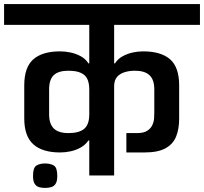

<svg xmlns="http://www.w3.org/2000/svg" viewBox="-56 -861 1001 942"><path d="M382 0V-172H378Q363 -150 339.5 -137Q316 -124 290 -118.5Q264 -113 239 -113Q152 -113 107.5 -153Q63 -193 63 -280V-442Q63 -531 107.5 -570Q152 -609 239 -609Q264 -609 290 -603.5Q316 -598 339.5 -585.5Q363 -573 378 -550H382V-739H-36V-841H925V-739H504V-550H508Q523 -573 546.5 -585.5Q570 -598 595.5 -603.5Q621 -609 646 -609Q734 -609 778.5 -570Q823 -531 823 -442V-279Q823 -228 808 -191Q793 -154 756 -133.5Q719 -113 653 -113H564V-208H616Q649 -208 666.5 -219.5Q684 -231 691.5 -247.5Q699 -264 700 -281Q701 -298 701 -309V-423Q701 -470 677.5 -492Q654 -514 606 -514Q579 -514 556 -507Q533 -500 519 -484.5Q505 -469 504 -441V0ZM165 61Q148 61 135 57Q122 53 114 40.5Q106 28 106 2Q106 -39 123 -49Q140 -59 165 -59Q191 -59 208 -49Q225 -39 225 2Q225 28 217 40.5Q209 53 195.5 57Q182 61 165 61ZM280 -208Q332 -208 357 -229Q382 -250 382 -300V-421Q382 -473 357 -493.5Q332 -514 280 -514Q231 -514 208 -492.5Q185 -471 185 -423V-300Q185 -253 208 -230.5Q231 -208 280 -208Z"/></svg>

Font: Matangi
Style: Bold
Weight: 700
Designer: Prashant Pant
Foundry: The Graphic Ant
Version: Version 3.002